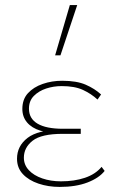

<svg xmlns="http://www.w3.org/2000/svg" viewBox="-20 -731 452 756"><path d="M215 5Q170 5 131.5 -8Q93 -21 70 -45.5Q47 -70 47 -106Q47 -156 88.5 -188Q130 -220 221 -220V-206Q173 -206 139 -216.5Q105 -227 86.5 -249Q68 -271 68 -302Q68 -340 90 -364Q112 -388 148 -400.5Q184 -413 225 -413Q282 -413 317.5 -397.5Q353 -382 378 -359L364 -339Q339 -362 306.5 -377Q274 -392 223 -392Q191 -392 162 -382.5Q133 -373 113.5 -353.5Q94 -334 94 -303Q94 -264 128 -244Q162 -224 227 -224H298V-204H227Q143 -204 108.5 -177Q74 -150 74 -110Q74 -82 93.5 -61Q113 -40 146.5 -28.5Q180 -17 220 -17Q273 -17 314.5 -31Q356 -45 380 -74L392 -58Q370 -30 324.5 -12.5Q279 5 215 5ZM197 -513 255 -711H284L218 -513Z"/></svg>

Font: Ysabeau Office Thin
Style: Regular
Weight: 250
Designer: Christian Thalmann (Catharsis Fonts)
Version: Version 2.001;gftools[0.9.30]; featfreeze: tnum,lnum,ss02